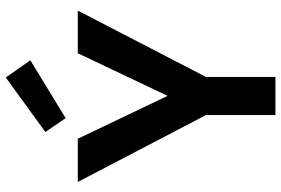

<svg xmlns="http://www.w3.org/2000/svg" viewBox="-178 -818 995 680"><g transform="rotate(-90 320.0 -477.5)"><path d="M253 0V-246L16 -700H169L321 -382L472 -700H623L388 -246V0ZM242 -743 193 -815 386 -955 447 -868Z"/></g></svg>

Font: DM Sans 9pt
Style: Bold
Weight: 700
Version: Version 4.004;gftools[0.9.30]